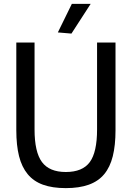

<svg xmlns="http://www.w3.org/2000/svg" viewBox="-20 -959 679 989"><path d="M278 -792 350 -939H447L348 -786ZM319 10Q250 10 201.5 -7.5Q153 -25 122.5 -62Q92 -99 78 -155Q64 -211 64 -288V-740H158V-292Q158 -176 196 -124.5Q234 -73 319 -73Q405 -73 442.5 -124Q480 -175 480 -292V-740H575V-288Q575 -211 561 -154.5Q547 -98 516.5 -61.5Q486 -25 437 -7.5Q388 10 319 10Z"/></svg>

Font: Encode Sans Compressed
Style: Medium
Weight: 500
Designer: Pablo Impallari, Andres Torresi
Foundry: Pablo Impallari, Andres Torresi
Version: Version 1.000; ttfautohint (v1.00) -l 8 -r 50 -G 200 -x 14 -